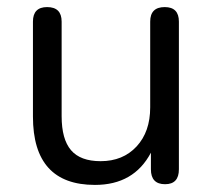

<svg xmlns="http://www.w3.org/2000/svg" viewBox="-20 -513 601 542"><path d="M248 9Q73 9 73 -184V-452Q73 -493 113 -493Q154 -493 154 -452V-185Q154 -120 180.5 -89Q207 -58 264 -58Q327 -58 365.5 -99.5Q404 -141 404 -210V-452Q404 -493 445 -493Q485 -493 485 -452V-35Q485 7 446 7Q406 7 406 -35V-82Q358 9 248 9Z"/></svg>

Font: Nunito
Style: Regular
Weight: 400
Designer: Vernon Adams
Foundry: Vernon Adams
Version: Version 3.602